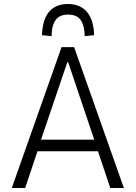

<svg xmlns="http://www.w3.org/2000/svg" viewBox="-20 -941 680 961"><path d="M39 0 288 -705H351L600 0H532L464 -203L495 -184H145L174 -203L106 0ZM317 -630 181 -229 165 -242H475L456 -229L321 -630ZM238 -760 190 -765Q193 -844 226 -882.5Q259 -921 320 -921Q381 -921 415 -881.5Q449 -842 451 -765L404 -760Q403 -813 384 -840.5Q365 -868 320 -868Q279 -868 259 -841.5Q239 -815 238 -760Z"/></svg>

Font: Nunito Sans 7pt Condensed Light
Style: Regular
Weight: 300
Width: 3
Designer: Vernon Adams
Foundry: Vernon Adams
Version: Version 3.101;gftools[0.9.27]